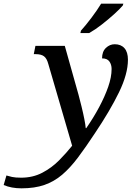

<svg xmlns="http://www.w3.org/2000/svg" viewBox="-184 -786 748 1046"><path d="M-67 240Q-122 240 -164 222L-149 170Q-137 174 -118.5 178Q-100 182 -69 182Q-5 182 46.5 155Q98 128 138 87.5Q178 47 209 8L79 -438Q71 -468 55.5 -479.5Q40 -491 10 -491H0L9 -536H169L244 -269Q251 -243 260 -206.5Q269 -170 275.5 -137Q282 -104 283 -88H286Q325 -144 356 -202Q387 -260 405.5 -313Q424 -366 424 -410Q424 -434 412 -451Q400 -468 372 -468Q372 -505 393 -525Q414 -545 441 -545Q475 -545 494 -523.5Q513 -502 513 -461Q513 -383 464 -282.5Q415 -182 333 -60Q283 16 240.5 72.5Q198 129 154.5 166Q111 203 58 221.5Q5 240 -67 240ZM254 -606 257 -619Q284 -649 314.5 -689.5Q345 -730 367 -766H488L485 -756Q469 -737 437.5 -708.5Q406 -680 370 -652Q334 -624 302 -606Z"/></svg>

Font: Noto Serif Medium
Style: Italic
Weight: 500
Italic angle: -12°
Designer: Monotype Design Team
Foundry: Monotype Imaging Inc.
Version: Version 2.014; ttfautohint (v1.8.4.7-5d5b)